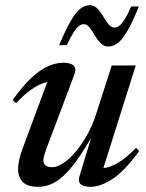

<svg xmlns="http://www.w3.org/2000/svg" viewBox="-20 -708 563 739"><path d="M285.5 -28.5 339 -204 344.5 -201.5Q309.5 -139 280.5 -97.8Q251.5 -56.5 226 -32.8Q200.5 -9 176.2 1Q152 11 127 11Q85 11 67.2 -8Q49.5 -27 49.5 -57.5Q49.5 -73.5 54.2 -94.2Q59 -115 68 -139L171.5 -417.5L188 -393Q170 -395.5 147.5 -388.2Q125 -381 98.8 -362.2Q72.5 -343.5 42 -311L28.5 -323Q66.5 -376 100 -407.5Q133.5 -439 164.2 -452.8Q195 -466.5 223 -466.5Q252 -466.5 263.5 -455.2Q275 -444 266 -420.5L158 -134Q153 -119.5 150 -109Q147 -98.5 147 -90.5Q147 -77.5 155.5 -71Q164 -64.5 181 -64.5Q200.5 -64.5 224.2 -80.5Q248 -96.5 272 -125Q296 -153.5 316.8 -191.2Q337.5 -229 351 -272L410 -456H502.5L371.5 -40.5L361.5 -61Q378.5 -59 400.8 -66Q423 -73 449 -91Q475 -109 503.5 -139L515.5 -126.5Q460 -50 413.5 -19.5Q367 11 329 11Q301 11 290.5 1.2Q280 -8.5 285.5 -28.5ZM514.5 -683Q490.5 -624 471 -590.2Q451.5 -556.5 434 -542.8Q416.5 -529 397 -529Q380 -529 367.5 -541.8Q355 -554.5 345 -571.8Q335 -589 325 -602Q315 -615 302.5 -615Q293.5 -615 284.2 -608.2Q275 -601.5 263.8 -584.2Q252.5 -567 237 -534H207.5Q232.5 -593 251.8 -626.5Q271 -660 288.5 -674Q306 -688 325.5 -688Q342.5 -688 355 -675Q367.5 -662 377.2 -645Q387 -628 397.2 -615Q407.5 -602 420.5 -602Q429.5 -602 438.8 -608.5Q448 -615 459.2 -632.5Q470.5 -650 485 -683Z"/></svg>

Font: Newsreader 36pt Medium
Style: Italic
Weight: 500
Italic angle: -17°
Designer: Hugues Gentile
Foundry: Production Type
Version: Version 1.003